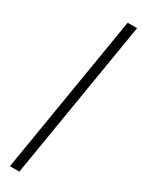

<svg xmlns="http://www.w3.org/2000/svg" viewBox="-304 -991 936 1254"><g transform="rotate(30 163.5 -364.0)"><path d="M312.5 -961.6H241.5L44 234.4H115.1Z"/></g></svg>

Font: Magic Ui Pro
Style: Italic
Weight: 400
Italic angle: -9.39999°
Designer: Stefan Endress, Andreas Faust
Version: Version 1.000;FEAKit 1.0